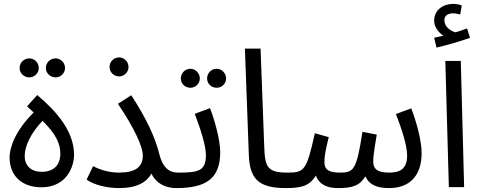

<svg xmlns="http://www.w3.org/2000/svg" viewBox="-20 -955 2455 980"><path d="M264 -560C290 -560 312 -582 312 -608C312 -635 290 -657 264 -657C236 -657 214 -635 214 -608C214 -582 236 -560 264 -560ZM130 -560C156 -560 178 -582 178 -608C178 -635 156 -657 130 -657C102 -657 80 -635 80 -608C80 -582 102 -560 130 -560ZM191 1C321 1 359 -106 358 -168C356 -284 274 -382 170 -470L118 -412L152 -381C62 -292 29 -207 29 -151C29 -54 96 1 191 1ZM193 -78C140 -78 106 -108 106 -159C106 -210 139 -278 197 -338C265 -272 288 -222 288 -170C288 -113 254 -78 193 -78Z M588 -565C614 -565 636 -587 636 -613C636 -640 614 -662 588 -662C561 -662 539 -640 539 -613C539 -587 561 -565 588 -565ZM587 -74C534 -74 487 -90 455 -107L422 -38C461 -11 525 5 588 5C681 5 729 -26 753 -69C779 -15 829 5 880 5C912 5 930 -15 930 -37C930 -58 917 -74 889 -74C857 -74 816 -85 795 -162C772 -257 725 -353 650 -469L582 -425C668 -298 709 -205 709 -161C709 -104 673 -74 587 -74Z M1086 -507C1112 -507 1134 -528 1134 -555C1134 -581 1112 -604 1086 -604C1058 -604 1037 -581 1037 -555C1037 -528 1058 -507 1086 -507ZM952 -507C978 -507 1000 -528 1000 -555C1000 -581 978 -604 952 -604C924 -604 903 -581 903 -555C903 -528 924 -507 952 -507ZM880 5C1034 5 1104 -45 1104 -179C1104 -239 1077 -338 1052 -403L974 -374C1003 -298 1031 -213 1031 -163C1031 -82 992 -74 890 -74Z M1438 5C1471 5 1488 -15 1488 -37C1488 -58 1476 -74 1448 -74C1346 -74 1333 -101 1329 -199L1310 -707H1230L1250 -167C1254 -47 1294 5 1438 5Z M1438 5C1512 5 1559 -3 1592 -59C1612 -6 1661 5 1705 5C1778 5 1815 -6 1845 -55C1863 -14 1901 5 1966 5C2067 5 2132 -54 2132 -174C2132 -239 2104 -338 2079 -402L2001 -373C2030 -297 2058 -214 2058 -161C2058 -97 2026 -74 1967 -74C1897 -74 1885 -100 1885 -131C1885 -164 1897 -232 1903 -268L1830 -282C1800 -86 1785 -74 1715 -74C1650 -74 1635 -95 1636 -130C1636 -168 1647 -209 1658 -255L1587 -275C1545 -84 1533 -74 1448 -74Z M2208 -712C2259 -724 2333 -745 2379 -762L2364 -810C2347 -803 2327 -797 2305 -790C2281 -796 2248 -818 2248 -852C2248 -873 2264 -887 2293 -887C2306 -887 2317 -884 2329 -881L2337 -927C2323 -933 2306 -935 2293 -935C2242 -935 2196 -905 2196 -849C2196 -817 2218 -789 2243 -773C2229 -770 2216 -767 2196 -762ZM2271 0H2349L2332 -644H2253Z"/></svg>

Font: Noto Sans Arabic UI SmCn
Style: Regular
Weight: 400
Width: 4
Designer: Monotype Design Team, Nadine Chahine and Nizar Qandah
Foundry: Monotype Imaging Inc.
Version: Version 2.010